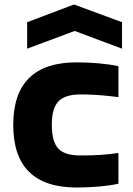

<svg xmlns="http://www.w3.org/2000/svg" viewBox="-20 -827 592 856"><path d="M101 -728 310 -807 524 -728V-610L313 -689L101 -610ZM322 9Q39 9 39 -270Q39 -549 322 -549Q372 -549 421.5 -544.5Q471 -540 508 -532V-394Q418 -406 339 -406Q270 -406 240.5 -375Q211 -344 211 -271Q211 -196 239.5 -165Q268 -134 337 -134Q364 -134 386.5 -134.5Q409 -135 429 -136.5Q449 -138 468.5 -140Q488 -142 508 -145V-8Q473 0 423 4.5Q373 9 322 9Z"/></svg>

Font: Encode Sans Wide
Style: Bold
Weight: 700
Designer: Pablo Impallari, Andres Torresi
Foundry: Pablo Impallari, Andres Torresi
Version: Version 1.000; ttfautohint (v1.00) -l 8 -r 50 -G 200 -x 14 -